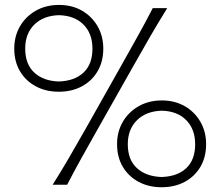

<svg xmlns="http://www.w3.org/2000/svg" viewBox="-20 -766 914 796"><path d="M223.6 -385.7Q170.4 -385.7 128.7 -408Q86.9 -430.2 63 -470.5Q39.1 -510.7 39.1 -564.5Q39.1 -616.2 63 -657.2Q86.9 -698.2 128.9 -721.9Q170.9 -745.6 224.6 -745.6Q278.3 -745.6 319.6 -721.9Q360.8 -698.2 384.5 -657.2Q408.2 -616.2 408.2 -564.5Q408.2 -510.7 384.5 -470.5Q360.8 -430.2 319.3 -408Q277.8 -385.7 223.6 -385.7ZM198.2 0Q233.9 -56.6 265.6 -111.1Q297.4 -165.5 336.9 -235.4L480.5 -490.2Q521.5 -563 552.2 -618.2Q583 -673.3 613.3 -732.4H673.3Q636.7 -673.3 604.7 -618.2Q572.8 -563 531.7 -490.2L387.7 -235.4Q348.1 -165.5 317.9 -111.1Q287.6 -56.6 258.3 0ZM223.6 -428.2Q289.1 -430.2 326.2 -465.1Q363.3 -500 363.3 -564.5Q363.3 -626.5 326.4 -663.8Q289.6 -701.2 224.6 -703.1Q159.7 -701.2 122.1 -663.8Q84.5 -626.5 84.5 -564.5Q84.5 -500 122.1 -465.1Q159.7 -430.2 223.6 -428.2ZM649.9 10.3Q596.7 10.3 554.9 -12Q513.2 -34.2 489.3 -74.2Q465.3 -114.3 465.3 -168.5Q465.3 -220.2 489.3 -261.2Q513.2 -302.2 555.2 -325.9Q597.2 -349.6 650.9 -349.6Q704.6 -349.6 745.8 -325.9Q787.1 -302.2 810.8 -261.2Q834.5 -220.2 834.5 -168.5Q834.5 -114.3 810.8 -74.2Q787.1 -34.2 745.6 -12Q704.1 10.3 649.9 10.3ZM649.9 -32.2Q715.3 -34.2 752.2 -68.8Q789.1 -103.5 789.1 -168Q789.1 -230 752.4 -267.6Q715.8 -305.2 650.9 -307.1Q585.9 -305.2 547.9 -267.6Q509.8 -230 509.8 -168Q509.8 -103.5 547.9 -68.8Q585.9 -34.2 649.9 -32.2Z"/></svg>

Font: Pinar-FD Light
Style: Regular
Weight: 300
Designer: Amin Abedi
Version: Version 2.000